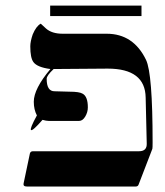

<svg xmlns="http://www.w3.org/2000/svg" viewBox="-20 -679 599 699"><path d="M535.6 -161.1Q535.6 -139.6 534.7 -137.2L484.9 -7.8Q482.4 0 474.6 0H77.6Q63.5 0 65.9 -11.2L88.9 -120.6Q91.3 -128.4 100.1 -128.4H486.3Q515.6 -128.4 514.2 -157.2L510.3 -323.7Q508.8 -429.2 372.1 -429.2L175.3 -427.7Q149.9 -403.8 149.9 -392.1Q149.9 -346.2 179.2 -346.7L233.4 -345.2Q269 -345.2 280.8 -337.9Q299.8 -327.6 299.8 -288.1Q299.8 -270.5 290.3 -254.6Q280.8 -238.8 268.1 -238.8H157.2Q148.4 -238.8 134.8 -242.7Q98.1 -200.7 92.8 -205.6Q87.9 -210.4 114.3 -258.8Q103 -280.3 103 -308.6Q103 -355.5 163.6 -427.7Q115.2 -434.1 101.6 -453.1Q90.3 -468.3 90.3 -510.3Q90.3 -527.8 99.1 -553.7Q111.8 -584 128.4 -592.8Q136.2 -585 147.5 -575.2Q168.9 -556.2 208 -556.2H368.2Q465.8 -556.2 511.7 -460.9Q535.6 -411.1 535.6 -161.1ZM495.1 -620.6H162.6V-658.7H495.1Z"/></svg>

Font: Accordance
Style: Regular
Weight: 400
Version: Version 1.1 (build May 11, 2018) Miklal Software Solutions, 